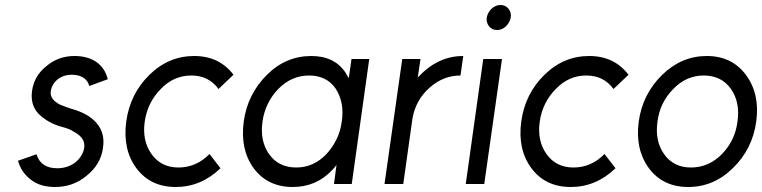

<svg xmlns="http://www.w3.org/2000/svg" viewBox="-20 -736 3048 768"><path d="M411 -419Q401 -462 367 -487Q332 -512 278 -512Q213 -512 165 -471Q116 -432 108 -371Q101 -316 134 -281Q151 -264 174 -250.5Q197 -237 226 -229Q242 -225 254.5 -220Q267 -215 277 -208Q322 -184 317 -146Q312 -112 282 -87Q251 -63 209 -63Q143 -63 126 -119L52 -93Q65 -46 105 -16Q142 12 200 12Q272 12 325 -32Q383 -77 392 -145Q401 -204 366 -244Q334 -282 265 -301Q253 -305 242 -309Q231 -313 221 -317Q179 -338 183 -370Q187 -399 210 -418Q233 -437 268 -437Q295 -437 314 -425Q332 -413 337 -392Z M757 -512Q654 -512 577 -436Q500 -360 485 -250Q470 -139 525 -64Q581 12 683 12Q784 12 862 -63L818 -120Q765 -66 694 -66Q624 -66 586 -120Q548 -173 559 -250Q570 -326 623 -380Q675 -434 745 -434Q815 -434 854 -380L914 -437Q857 -512 757 -512Z M1386 -500 1375 -423Q1372 -428 1369 -433.5Q1366 -439 1363 -444Q1319 -512 1225 -512Q1123 -512 1047 -436Q970 -359 955 -250Q940 -139 994 -64Q1050 12 1151 12Q1245 12 1309 -56Q1313 -60 1317.5 -65.5Q1322 -71 1326 -76L1316 0H1387L1457 -500ZM1216 -434Q1287 -434 1323 -381Q1340 -355 1346.5 -322Q1353 -289 1347 -250Q1342 -211 1326 -178.5Q1310 -146 1285 -119Q1234 -66 1165 -66Q1094 -66 1056 -120Q1019 -173 1030 -250Q1041 -326 1093 -380Q1146 -434 1216 -434Z M1589 -500 1518 0H1593L1630 -263Q1643 -336 1698 -385Q1753 -434 1822 -434L1833 -512Q1777 -512 1729 -487Q1699 -472 1669 -444Q1665 -440 1660.5 -435.5Q1656 -431 1651 -426L1662 -500Z M1843 0H1917L1988 -500H1913ZM2023 -666Q2026 -686 2014 -701Q2002 -716 1982 -716Q1962 -716 1946 -701Q1931 -686 1927 -666Q1924 -647 1936 -631Q1948 -616 1968 -616Q1989 -616 2004 -631Q2019 -646 2023 -666Z M2337 -512Q2234 -512 2157 -436Q2080 -360 2065 -250Q2050 -139 2105 -64Q2161 12 2263 12Q2364 12 2442 -63L2398 -120Q2345 -66 2274 -66Q2204 -66 2166 -120Q2128 -173 2139 -250Q2150 -326 2203 -380Q2255 -434 2325 -434Q2395 -434 2434 -380L2494 -437Q2437 -512 2337 -512Z M2795 -434Q2866 -434 2904 -380Q2941 -327 2930 -250Q2925 -211 2909.5 -179Q2894 -147 2868 -120Q2815 -66 2744 -66Q2674 -66 2636 -120Q2599 -173 2610 -250Q2615 -289 2631 -321.5Q2647 -354 2673 -380Q2725 -434 2795 -434ZM2807 -512Q2706 -512 2628 -436Q2550 -359 2535 -250Q2520 -140 2575 -64Q2631 12 2733 12Q2835 12 2912 -64Q2990 -140 3005 -250Q3020 -360 2964 -436Q2908 -512 2807 -512Z"/></svg>

Font: Unageo
Style: Regular-Italic
Weight: 400
Designer: Richard Sepsi
Foundry: Richard Sepsi
Version: Version 2.000